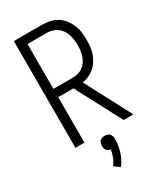

<svg xmlns="http://www.w3.org/2000/svg" viewBox="-236 -822 973 1145"><g transform="rotate(-30 250.0 -250.0)"><path d="M64 0H126V-313H231L396 0H463L297 -315Q320 -319 341.5 -329Q363 -339 381 -354.5Q399 -370 411.5 -390Q424 -410 431.5 -432Q439 -454 441.5 -477.5Q444 -501 444 -524Q444 -551 440.5 -577.5Q437 -604 426.5 -628.5Q416 -653 399.5 -674.5Q383 -696 360 -710Q337 -724 311 -729.5Q285 -735 258 -735H64ZM258 -370H126V-679H258Q277 -679 295 -674Q313 -669 328.5 -658Q344 -647 354.5 -631.5Q365 -616 371 -598Q377 -580 379.5 -561.5Q382 -543 382 -524Q382 -505 379.5 -486.5Q377 -468 371 -450.5Q365 -433 354.5 -417Q344 -401 328.5 -390Q313 -379 295 -374.5Q277 -370 258 -370ZM241 235Q269 200 282 157Q295 114 295 70Q295 61 292 52Q289 43 283 36.5Q277 30 268 27.5Q259 25 250 25Q241 25 232.5 27.5Q224 30 217.5 36.5Q211 43 208.5 52Q206 61 206 70Q206 78 208 85.5Q210 93 215 99.5Q220 106 227.5 109.5Q235 113 242 114Q238 139 228.5 163Q219 187 203 207Z"/></g></svg>

Font: Iosevka SS09 Light
Style: Regular
Weight: 300
Monospace: yes
Designer: Belleve Invis
Foundry: Belleve Invis
Version: Version 5.2.1; ttfautohint (v1.8.3)